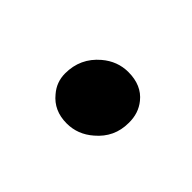

<svg xmlns="http://www.w3.org/2000/svg" viewBox="-40 -371 313 313"><g transform="rotate(45 116.0 -215.0)"><path d="M114.5 -149.5Q85 -149.5 68 -170.5Q55 -185.5 55 -205.5Q55 -240.5 81.5 -263Q101.5 -280 126.5 -280Q157 -280 173 -260Q186 -244 185.5 -221.5Q185.5 -188.5 160 -167Q140 -149.5 114.5 -149.5Z"/></g></svg>

Font: Lucymar Sans
Style: Italic
Weight: 400
Italic angle: -10°
Foundry: The League of Moveable Type (original font) / Main changes by Cristiano Sobral with portions from Mirco Monsees
Version: Version 2.00;August 30, 2020;FontCreator 13.0.0.2681 64-bit